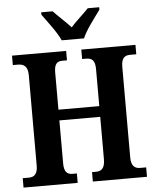

<svg xmlns="http://www.w3.org/2000/svg" viewBox="-61 -984 837 1035"><g transform="rotate(-5 357.5 -466.5)"><path d="M298 -773H419C437 -818 488 -882 515 -920V-933H453C429 -907 384 -868 358 -838C331 -868 287 -907 263 -933H201V-920C228 -882 279 -818 298 -773ZM24 0H317V-51H292C264 -51 248 -67 248 -111V-344H469V-115C469 -67 451 -51 421 -51H399V0H692V-51H658C631 -51 611 -66 611 -111V-602C611 -650 630 -663 658 -663H692V-714H399V-663H420C452 -663 469 -650 469 -602V-402H248V-604C248 -650 264 -663 292 -663H317V-714H24V-663H52C82 -663 105 -650 105 -602V-111C105 -67 86 -51 58 -51H24Z"/></g></svg>

Font: Noto Serif Condensed
Style: Bold
Weight: 700
Width: 3
Designer: Monotype Design Team
Foundry: Monotype Imaging Inc.
Version: Version 2.015